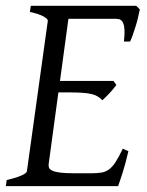

<svg xmlns="http://www.w3.org/2000/svg" viewBox="-20 -635 502 655"><path d="M418 -119.1Q408.2 -76.7 398.2 -45.4Q388.2 -14.2 382.8 0H0L2.9 -21Q33.7 -27.8 52.2 -35.9Q70.8 -43.9 71.8 -50.8L143.1 -564Q144 -569.8 128.9 -578.6Q113.8 -587.4 82 -594.2L85 -615.2H444.8L457 -603Q454.6 -590.3 450.9 -575.2Q447.3 -560.1 442.6 -544.9Q438 -529.8 433.1 -516.1Q428.2 -502.4 423.8 -493.2H402.8Q405.3 -515.6 404.8 -530.5Q404.3 -545.4 400.9 -554.4Q397.5 -563.5 391.6 -567.1Q385.7 -570.8 377 -570.8H213.4L184.6 -358.9H367.2L377 -345.2Q372.1 -338.4 366 -331.1Q359.9 -323.7 353.3 -316.7Q346.7 -309.6 340.3 -303.5Q334 -297.4 329.1 -293Q321.3 -301.3 312.5 -306.4Q303.7 -311.5 290.8 -314.5Q277.8 -317.4 259 -318.6Q240.2 -319.8 212.9 -319.8H179.2L146 -75.2Q145 -67.9 147.5 -62.3Q149.9 -56.6 159.2 -52.5Q168.5 -48.3 186 -46.1Q203.6 -43.9 232.9 -43.9H292Q312.5 -43.9 326.7 -46.4Q340.8 -48.8 352.3 -57.4Q363.8 -65.9 374.5 -82.5Q385.3 -99.1 398.9 -127.9Z"/></svg>

Font: Gentium Plus Eur
Style: Italic
Weight: 400
Italic angle: -8°
Designer: J. Victor Gaultney, Annie Olsen, Iska Routamaa, Becca Hirsbrunner
Foundry: SIL International
Version: Version 5.000